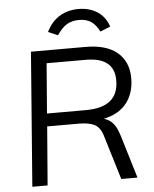

<svg xmlns="http://www.w3.org/2000/svg" viewBox="-60 -965 813 1015"><g transform="rotate(-5 346.5 -457.5)"><path d="M478 -325Q508 -317 528 -293Q538 -281 545.5 -264Q553 -247 560 -225L628 0H542L470 -237Q457 -280 427 -296Q397 -311 343 -311H176L151 0H70L125 -712H415Q524 -712 582 -664Q641 -614 641 -527Q641 -448 600 -395Q560 -343 478 -325ZM388 -379Q561 -379 561 -522Q561 -644 410 -644H202L181 -379ZM395 -915Q451 -915 494 -888Q536 -861 554 -808L500 -786Q481 -824 455 -841Q430 -857 392 -857Q356 -857 328 -841Q301 -825 275 -786L224 -808Q251 -863 295 -889Q339 -915 395 -915Z"/></g></svg>

Font: PRinguin Sans
Style: Italic
Weight: 400
Designer: Vernon Adams
Foundry: Vernon Adams
Version: ""